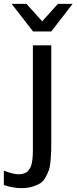

<svg xmlns="http://www.w3.org/2000/svg" viewBox="-95 -763 394 988"><path d="M1 133.8Q13.2 133.8 22.9 131.1Q32.7 128.4 39.8 124.5Q46.9 120.6 52.5 112.8Q58.1 105 61.8 98.4Q65.4 91.8 67.9 79.8Q70.3 67.9 71.5 59.8Q72.8 51.8 73.5 36.9Q74.2 22 74.2 13.4Q74.2 4.9 74.2 -12.2V-529.8H168.9V-40Q168.9 -3.9 168.5 14.4Q168 32.7 165.3 63.7Q162.6 94.7 157 110.8Q151.4 127 140.1 148.2Q128.9 169.4 112.8 179.7Q96.7 189.9 72 197.5Q47.4 205.1 15.1 205.1Q-27.8 205.1 -75.2 189V115.2Q-26.9 133.8 1 133.8ZM122.1 -653.3 203.1 -743.2H278.8L168.9 -601.1H75.2L-35.2 -743.2H41Z"/></svg>

Font: Aurulent Sans
Style: Regular
Weight: 400
Version: Version 2007.05.04